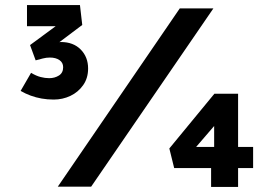

<svg xmlns="http://www.w3.org/2000/svg" viewBox="-20 -733 1062 754"><path d="M191 -342Q166 -342 143.5 -346Q121 -350 100.5 -357.5Q80 -365 61 -376L102 -447Q122 -435 139.5 -430.5Q157 -426 173 -426Q195 -426 211.5 -436.5Q228 -447 228 -469Q228 -487 213.5 -497Q199 -507 176 -507Q162 -507 148.5 -503.5Q135 -500 120 -496L98 -556L227 -651L239 -630H86V-713H294L303 -635L190 -550L182 -557Q190 -561 200.5 -564.5Q211 -568 219 -568Q268 -568 297 -538.5Q326 -509 326 -464Q326 -426 306.5 -398.5Q287 -371 256.5 -356.5Q226 -342 191 -342ZM207 0 686 -700H818L338 0ZM899 -156H974V-73H899ZM721 -122 705 -156H864L821 -126V-283L850 -272ZM915 1H809V-100L853 -73H664L645 -150L822 -365H915Z"/></svg>

Font: Lexend Giga SemiBold
Style: Regular
Weight: 600
Designer: Bonnie Shaver-Troup, Thomas Jockin
Foundry: Lexend
Version: Version 1.007